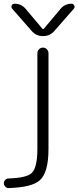

<svg xmlns="http://www.w3.org/2000/svg" viewBox="-38 -796 413 1013"><path d="M281.2 -749Q303.7 -776.4 339.8 -776.4Q349.6 -776.4 353.5 -766.6Q355.5 -762.7 355.5 -759.8Q355.5 -753.9 351.6 -750L248 -631.8Q224.6 -605.5 189 -605.5Q153.3 -605.5 129.9 -631.8L26.4 -750Q19.5 -757.8 23.9 -767.1Q28.3 -776.4 39.1 -776.4Q74.2 -776.4 97.7 -749L184.6 -645.5Q189.5 -639.6 194.3 -645.5ZM159.2 -515.6Q159.2 -527.3 168 -536.1Q176.8 -544.9 188.5 -544.9Q200.2 -544.9 209 -536.1Q217.8 -527.3 217.8 -515.6V-9.8Q217.8 114.3 171.9 155.3Q130.9 192.4 7.8 196.3Q7.8 196.3 6.8 196.3Q-2.9 196.3 -9.8 188.5Q-17.6 181.6 -17.6 170.9Q-17.6 160.2 -10.3 152.8Q-2.9 145.5 7.8 145.5Q101.6 142.6 128.9 117.2Q159.2 88.9 159.2 -9.8Z"/></svg>

Font: Gen Jyuu Gothic Light
Style: Regular
Weight: 200
Designer: [Source Han Sans]
Ryoko NISHIZUKA  (kana & ideographs); Paul D. Hunt (Latin, Greek & Cyrillic); Wenlong ZHANG  (bopomofo
Version: Version 1.002.20150607